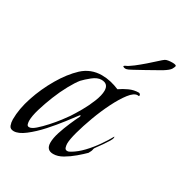

<svg xmlns="http://www.w3.org/2000/svg" viewBox="-131 -636 708 740"><g transform="rotate(30 222.5 -265.5)"><path d="M29 2Q13 2 8.5 -10.5Q4 -23 4 -36Q4 -83 22 -137Q40 -191 69 -240.5Q98 -290 132 -322Q168 -355 217 -355Q237 -355 256.5 -350.5Q276 -346 295 -338Q312 -350 332 -359Q352 -368 373 -368Q378 -368 381 -362V-359Q381 -356 378.5 -356.5Q376 -357 374 -357Q358 -357 339 -332.5Q320 -308 301 -270Q282 -232 266.5 -190Q251 -148 241.5 -113Q232 -78 232 -60Q232 -53 234.5 -44Q237 -35 246 -35Q251 -35 254.5 -37Q258 -39 262 -41Q284 -54 305.5 -76.5Q327 -99 345.5 -125.5Q364 -152 376 -174Q377 -173 377 -170Q377 -164 370 -152.5Q363 -141 354 -128Q345 -115 337.5 -105Q330 -95 330 -93Q329 -86 327 -81.5Q325 -77 321 -70Q308 -57 288 -40Q268 -23 246.5 -10.5Q225 2 205 2Q174 2 174 -31Q174 -51 182.5 -77.5Q191 -104 202.5 -130.5Q214 -157 223 -175Q223 -176 223 -178Q223 -180 222 -180Q221 -180 219 -178Q207 -162 184 -132Q161 -102 133.5 -71.5Q106 -41 78 -19.5Q50 2 29 2ZM73 -41Q84 -41 100.5 -55.5Q117 -70 135.5 -90.5Q154 -111 168.5 -130Q183 -149 189 -158Q201 -176 216.5 -203Q232 -230 243.5 -259Q255 -288 255 -308Q255 -339 224 -339Q206 -339 186 -323Q166 -307 154 -294Q141 -278 124.5 -248Q108 -218 94 -183Q80 -148 70.5 -116Q61 -84 61 -63Q61 -57 63 -49Q65 -41 73 -41ZM281 -422Q276 -422 272 -424.5Q268 -427 275 -431Q289 -437 307 -451Q325 -465 343.5 -481Q362 -497 376 -510Q390 -523 396 -527Q400 -530 409 -531.5Q418 -533 427 -533Q445 -533 445 -527Q444 -522 439 -513Q434 -504 410 -489Q408 -488 390.5 -478Q373 -468 350.5 -455.5Q328 -443 309.5 -433Q291 -423 288 -423Q286 -422 281 -422Z"/></g></svg>

Font: Beau Rivage
Style: Regular
Weight: 400
Designer: Robert E. Leuschke
Foundry: Robert E. Leuschke
Version: Version 1.010; ttfautohint (v1.8.3)